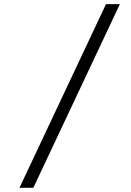

<svg xmlns="http://www.w3.org/2000/svg" viewBox="-20 -806 626 919"><path d="M73.2 92.8 487.3 -786.1H553.7L139.6 92.8Z"/></svg>

Font: Cascadia Mono PL Light
Style: Regular
Weight: 300
Monospace: yes
Designer: Aaron Bell
Foundry: Saja Typeworks
Version: Version 2404.023; ttfautohint (v1.8.4)